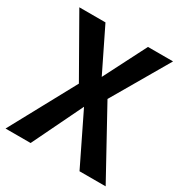

<svg xmlns="http://www.w3.org/2000/svg" viewBox="-162 -813 888 935"><g transform="rotate(30 281.5 -345.5)"><path d="M563 0H416L278 -283L141 0H0L200 -368L16 -691H163L280 -452L402 -691H543L358 -373Z"/></g></svg>

Font: Trujillo Medium
Style: Regular
Weight: 500
Designer: Fira Sans original fonts by bBox Type GmbH, Carrois Corporate GbR, & Edenspiekermann AG / Changes by Cristiano Sobral
Foundry: Fira Sans original fonts by bBox Type GmbH, Carrois Corporate GbR, & Edenspiekermann AG / Changes by Cristiano Sobral
Version: Version 4.301;October 17, 2021;FontCreator 14.0.0.2814 64-bi